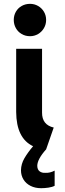

<svg xmlns="http://www.w3.org/2000/svg" viewBox="-20 -781 342 1014"><path d="M176.8 94.7Q177.2 114.7 189.2 123.8Q201.2 132.8 218.8 131.8Q243.7 133.3 268.6 120.1V200.2Q255.9 207 235.6 210Q215.3 212.9 197.3 212.9Q165.5 212.9 141.4 200.7Q117.2 188.5 104 167Q90.8 145.5 90.8 118.2Q91.3 85 109.1 54.4Q127 23.9 154.8 -8.8Q66.4 -50.3 65.4 -189.5V-523.4H202.1V-186.5Q201.7 -121.6 263.7 -107.4L223.6 7.8Q177.2 59.6 176.8 94.7ZM52.7 -675.8Q52.7 -699.2 63.7 -718.8Q74.7 -738.3 94.5 -749.5Q114.3 -760.7 138.7 -760.7Q161.6 -760.7 181.2 -749.5Q200.7 -738.3 212.2 -718.8Q223.6 -699.2 223.6 -675.8Q223.6 -652.3 212.2 -632.6Q200.7 -612.8 181.2 -601.3Q161.6 -589.8 138.7 -589.8Q114.3 -589.8 94.5 -601.3Q74.7 -612.8 63.7 -632.6Q52.7 -652.3 52.7 -675.8Z"/></svg>

Font: Reddit Sans Strawberry
Style: Bold
Weight: 700
Designer: Stephen Hutchings
Foundry: Reddit
Version: Version 1.013